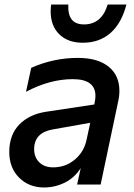

<svg xmlns="http://www.w3.org/2000/svg" viewBox="-20 -816 593 849"><path d="M21 -144Q21 -220 65.5 -265.5Q110 -311 185 -322L397 -354L399 -365Q402 -380 402 -392Q402 -466 302 -466Q200 -466 95 -410L118 -516Q217 -560 324 -560Q412 -560 460 -521.5Q508 -483 508 -414Q508 -391 502 -365L425 0H321L337 -73Q310 -30 266.5 -8.5Q223 13 175 13Q108 13 64.5 -30.5Q21 -74 21 -144ZM215 -76Q270 -76 311 -110.5Q352 -145 363 -199L379 -273L215 -244Q131 -230 131 -156Q131 -121 153.5 -98.5Q176 -76 215 -76ZM346 -627Q280 -627 242 -664.5Q204 -702 204 -766Q204 -776 206 -796H282Q280 -752 297 -730Q314 -708 352 -708Q390 -708 416.5 -730Q443 -752 456 -796H539Q518 -714 469 -670.5Q420 -627 346 -627Z"/></svg>

Font: Application Medium
Style: Italic
Weight: 500
Italic angle: -12°
Designer: Wei Huang
Foundry: Wei Huang
Version: Version 0.012